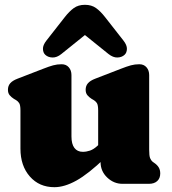

<svg xmlns="http://www.w3.org/2000/svg" viewBox="-20 -764 715 798"><path d="M398 -90V-110L388 -112V-305Q388 -327.5 382.5 -335.8Q377 -344 368 -349L361 -353Q350 -360 343 -368.5Q336 -377 336 -391Q336 -407 345.5 -418Q355 -429 376 -437L482 -478Q507.5 -488 524 -492.5Q540.5 -497 559 -497Q578 -497 589 -484.2Q600 -471.5 600 -452V-142Q600 -116.5 603.8 -107Q607.5 -97.5 614 -92L621 -87Q633 -79 639.5 -68.5Q646 -58 646 -43Q646 -23 633.5 -11.5Q621 0 599 0H489Q453 0 425.5 -26.2Q398 -52.5 398 -90ZM65 -146V-305Q65 -327.5 59.5 -335.8Q54 -344 45 -349L38 -353Q27 -360 20 -368.5Q13 -377 13 -391Q13 -407 22.5 -418Q32 -429 53 -437L159 -478Q184.5 -488 201 -492.5Q217.5 -497 236 -497Q255 -497 266 -484.2Q277 -471.5 277 -452V-197Q277 -165.5 289.2 -149.2Q301.5 -133 324 -133Q339 -133 353.8 -138Q368.5 -143 384 -157L401 -173L439 -129L416 -107Q347 -41 297.5 -13.5Q248 14 206 14Q143 14 104 -30.5Q65 -75 65 -146ZM381 -657H285L431 -539.5Q450 -524.5 468 -525Q486 -525.5 497.5 -536Q507 -544.5 507.5 -560.5Q508 -576.5 493 -595.5L417 -692.5Q398 -717 379.2 -730.5Q360.5 -744 333 -744Q305.5 -744 286.8 -730.5Q268 -717 249 -692.5L173 -595.5Q158 -576.5 158.5 -560.5Q159 -544.5 168.5 -536Q180 -525.5 198.2 -525Q216.5 -524.5 235 -539.5Z"/></svg>

Font: Fraunces SuperSoft
Style: Regular
Weight: 900
Version: Version 1.000;[b76b70a41]